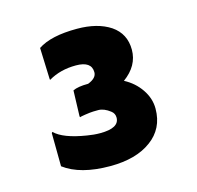

<svg xmlns="http://www.w3.org/2000/svg" viewBox="-69 -763 555 542"><g transform="rotate(-15 208.5 -491.5)"><path d="M289.6 -514.6Q319.3 -499 337.4 -472.4Q355.5 -445.8 355.5 -416Q355.5 -386.2 344 -363.5Q332.5 -340.8 311 -325.2Q266.6 -292 190.4 -292Q103 -292 55.7 -327.6L54.7 -424.8L57.1 -427.7Q81.5 -403.3 148.9 -392.6Q168.5 -389.2 187 -389.2Q242.7 -389.2 242.7 -419.9Q242.7 -432.1 232.9 -439.5Q214.8 -453.6 198 -453.6Q181.2 -453.6 173.3 -452.6Q165.5 -451.7 159.2 -450.7Q145.5 -448.7 144 -447.3L142.6 -449.7L145 -525.4Q159.7 -532.7 189.5 -532.7H189.9Q215.3 -542.5 215.3 -559.6Q215.3 -591.8 169.7 -591.8Q124 -591.8 89.4 -571.3L88.4 -572.8L85 -665.5Q123 -690.9 199.2 -690.9Q259.3 -690.9 296.9 -666Q334 -640.6 334 -593.8Q334 -546.9 289.6 -514.6Z"/></g></svg>

Font: HammersmithOne
Style: Regular
Weight: 400
Designer: Nicole Fally
Foundry: Nicole Fally
Version: Version 1.003